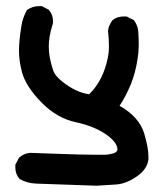

<svg xmlns="http://www.w3.org/2000/svg" viewBox="-20 -464 540 617"><path d="M29.3 74.2Q29.3 71.3 29.3 65.4L41 43Q58.6 27.3 80.1 27.3Q84 27.3 164.1 30.3Q244.1 33.2 277.3 33.2Q310.5 33.2 318.4 33.2Q326.2 33.2 334 31.2Q352.5 28.3 356.4 20.5Q357.4 18.6 357.4 16.6Q357.4 -6.8 319.8 -32.7Q282.2 -58.6 223.6 -71.3Q163.1 -84 113.3 -134.8Q63.5 -185.5 50.8 -231.4Q41 -268.6 41 -300.8Q41 -333 48.8 -380.9Q52.7 -406.2 66.4 -431.6Q84 -444.3 105.5 -444.3Q108.4 -444.3 114.3 -444.3L136.7 -432.6Q150.4 -417 150.4 -395.5Q150.4 -388.7 149.4 -386.7Q136.7 -346.7 136.7 -314.5Q136.7 -280.3 150.4 -239.3Q156.2 -217.8 193.4 -191.9Q230.5 -166 266.6 -161.1Q311.5 -205.1 326.2 -277.3Q330.1 -294.9 330.1 -316.9Q330.1 -338.9 327.1 -364.3Q328.1 -376 332 -382.8Q337.9 -395.5 341.8 -399.4Q356.4 -411.1 377.9 -411.1Q380.9 -411.1 386.7 -411.1L410.2 -399.4Q424.8 -379.9 424.8 -354.5Q425.8 -339.8 425.8 -318.4Q425.8 -296.9 421.9 -273.4Q415 -228.5 399.9 -191.9Q384.8 -155.3 364.3 -124Q426.8 -88.9 443.4 -35.2Q457 10.7 457 39.1Q457 43.9 457 48.8Q453.1 80.1 418.9 103.5Q384.8 127 352.5 128.9L290 132.8L95.7 126Q67.4 125 43 111.3Q29.3 95.7 29.3 74.2Z"/></svg>

Font: JasonHandwriting2
Style: SemiBold
Weight: 600
Version: Version 1.04.7